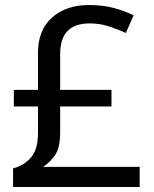

<svg xmlns="http://www.w3.org/2000/svg" viewBox="-20 -743 612 763"><path d="M334 -723Q389 -723 433 -711Q477 -699 511 -682L480 -612Q450 -626 413.5 -638Q377 -650 336 -650Q279 -650 249 -620.5Q219 -591 219 -525V-386H423V-320H219V-216Q219 -155 198 -125.5Q177 -96 151 -80H535V0H32V-74Q75 -85 103 -117Q131 -149 131 -215V-320H35V-386H131V-534Q131 -623 186.5 -673Q242 -723 334 -723Z"/></svg>

Font: Noto Sans Lepcha
Style: Regular
Weight: 400
Designer: Monotype Design Team
Foundry: Monotype Imaging Inc.
Version: Version 2.006; ttfautohint (v1.8.4.7-5d5b)